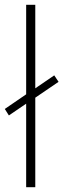

<svg xmlns="http://www.w3.org/2000/svg" viewBox="-30 -780 264 800"><path d="M79 0H117V-373L214 -439L196 -466L117 -412V-760H79V-387L-10 -326L7 -299L79 -348Z"/></svg>

Font: Noto Sans Myanmar Condensed ExtraLight
Style: Regular
Weight: 200
Width: 3
Designer: Monotype Design Team
Foundry: Monotype Imaging Inc.
Version: Version 2.107